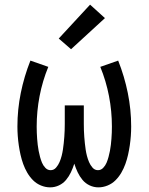

<svg xmlns="http://www.w3.org/2000/svg" viewBox="-20 -799 640 827"><path d="M196 8Q176 8 156.5 0Q137 -8 122.5 -22.5Q108 -37 97.5 -55Q87 -73 80 -92.5Q73 -112 68.5 -132Q64 -152 61 -172.5Q58 -193 56.5 -213.5Q55 -234 55 -254Q55 -327 69.5 -398.5Q84 -470 111 -538L188 -511Q163 -450 150.5 -385Q138 -320 138 -254Q138 -241 138.5 -227.5Q139 -214 140 -201Q141 -188 142.5 -175Q144 -162 146.5 -149Q149 -136 152.5 -123Q156 -110 161 -98Q166 -86 175.5 -76Q185 -66 198 -66Q212 -66 221.5 -77Q231 -88 236.5 -101Q242 -114 245.5 -127.5Q249 -141 251 -154.5Q253 -168 254.5 -182Q256 -196 257 -209.5Q258 -223 258.5 -237Q259 -251 259 -265V-345H341V-265Q341 -251 341.5 -237Q342 -223 343 -209.5Q344 -196 345.5 -182Q347 -168 349 -154.5Q351 -141 354.5 -127.5Q358 -114 363.5 -101Q369 -88 378.5 -77Q388 -66 402 -66Q415 -66 424.5 -76Q434 -86 439 -98Q444 -110 447.5 -123Q451 -136 453.5 -149Q456 -162 457.5 -175Q459 -188 460 -201Q461 -214 461.5 -227.5Q462 -241 462 -254Q462 -320 449.5 -385Q437 -450 412 -511L489 -538Q516 -470 530.5 -398.5Q545 -327 545 -254Q545 -234 543.5 -213.5Q542 -193 539 -172.5Q536 -152 531.5 -132Q527 -112 520 -92.5Q513 -73 502.5 -55Q492 -37 477.5 -22.5Q463 -8 443.5 0Q424 8 404 8Q384 8 366 -0.5Q348 -9 335.5 -24Q323 -39 314.5 -57Q306 -75 300 -94Q300 -94 300 -94Q300 -94 300 -94Q300 -94 300 -94Q300 -94 300 -94Q294 -75 285.5 -57Q277 -39 264.5 -24Q252 -9 234 -0.5Q216 8 196 8ZM286 -587 233 -633 368 -779 432 -721Z"/></svg>

Font: Iosevka Curly Extended
Style: Regular
Weight: 400
Width: 7
Monospace: yes
Designer: Belleve Invis
Foundry: Belleve Invis
Version: Version 11.1.0; ttfautohint (v1.8.3)